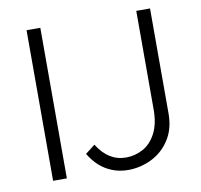

<svg xmlns="http://www.w3.org/2000/svg" viewBox="-79 -784 922 879"><g transform="rotate(-10 382.0 -344.5)"><path d="M100 -700H164V0H100ZM270 -95 315 -130Q366 -47 448 -47Q489 -47 526 -66.5Q563 -86 586.5 -130Q610 -174 610 -242V-700H674V-212Q674 -140 641 -89.5Q608 -39 556 -14Q504 11 448 11Q408 11 374 -2.5Q340 -16 314.5 -39.5Q289 -63 270 -95Z"/></g></svg>

Font: Oak Sans Light
Style: Regular
Weight: 400
Designer: Erik Kennedy, Walven
Foundry: Erik Kennedy, Walven
Version: Version 1.100;Glyphs 3.1.2 (3151)